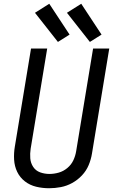

<svg xmlns="http://www.w3.org/2000/svg" viewBox="-20 -993 616 1021"><path d="M241 8Q272 8 303.5 2Q335 -4 364 -20Q393 -36 416 -60.5Q439 -85 451.5 -115Q464 -145 469 -176L561 -735H475L385 -189Q381 -164 370 -140.5Q359 -117 338 -99.5Q317 -82 292 -75Q267 -68 243 -68Q217 -68 193.5 -76.5Q170 -85 156.5 -105.5Q143 -126 141 -151Q139 -176 143 -202L231 -735H145L59 -214Q53 -179 55 -144Q57 -109 71.5 -79Q86 -49 112.5 -28.5Q139 -8 172.5 0Q206 8 241 8ZM458 -770 520 -809 412 -973 336 -925ZM288 -770 350 -809 242 -973 166 -925Z"/></svg>

Font: Iosevka Sparkle
Style: Italic
Weight: 400
Italic angle: -9°
Designer: Belleve Invis
Foundry: Belleve Invis
Version: Version 4.5.0; ttfautohint (v1.8.3)